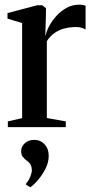

<svg xmlns="http://www.w3.org/2000/svg" viewBox="-20 -543 404 820"><path d="M13.5 0V-24.5L74.5 -38.5V-444.5L12 -463.5V-487L138.5 -520.5H160.5L176.5 -508L176 -476L173.5 -390L176 -395.5Q179 -411 190.5 -432.5Q202 -454 220.8 -474.8Q239.5 -495.5 264 -509.2Q288.5 -523 317.5 -523Q328 -523 334.8 -521.8Q341.5 -520.5 345.5 -518.5V-416.5Q340.5 -420.5 330.2 -424Q320 -427.5 305.5 -427.5Q279 -427.5 255.5 -421.5Q232 -415.5 213 -402.2Q194 -389 180 -367V-39L261 -24.5V0ZM188 123.5Q188 150 174.8 176.5Q161.5 203 143.5 224.2Q125.5 245.5 110 256.5H109L90.5 245.5V242Q103 228 109.5 211.2Q116 194.5 116 184Q116 172 111.8 162.2Q107.5 152.5 93.5 142.5Q84 135.5 77.2 126.5Q70.5 117.5 70.5 103.5Q70.5 88.5 78.2 77.5Q86 66.5 98.2 60.5Q110.5 54.5 124 54.5H127Q153.5 54.5 171 74Q188.5 93.5 188 123.5Z"/></svg>

Font: Merriweather 120pt Medium
Style: Regular
Weight: 500
Version: Version 2.100